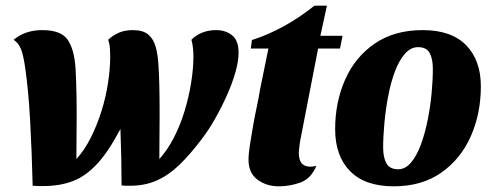

<svg xmlns="http://www.w3.org/2000/svg" viewBox="-20 -636 1734 676"><path d="M134 19Q125 19 115 19Q105 19 95 18Q92 -105 86 -212.5Q80 -320 69 -395Q63 -439 54.5 -461.5Q46 -484 28 -496Q50 -514 75 -522Q100 -530 129 -530Q196 -530 219 -495Q242 -460 246 -395Q247 -379 248 -351.5Q249 -324 249.5 -293Q250 -262 250 -236Q250 -204 249.5 -163.5Q249 -123 249 -76Q278 -108 300 -152Q322 -196 337.5 -245.5Q353 -295 360.5 -345Q368 -395 368 -437Q368 -452 367 -466.5Q366 -481 361 -496Q375 -510 396.5 -520Q418 -530 448 -530Q484 -530 502.5 -514Q521 -498 528.5 -470Q536 -442 538 -405Q540 -376 541 -334.5Q542 -293 542 -229Q542 -199 541.5 -161.5Q541 -124 541 -76Q570 -108 592.5 -152Q615 -196 630 -245.5Q645 -295 653 -345Q661 -395 661 -437Q661 -452 659.5 -466.5Q658 -481 654 -496Q668 -511 690.5 -520.5Q713 -530 741 -530Q774 -530 797 -512Q820 -494 820 -450Q820 -421 809 -382Q798 -343 779 -300.5Q760 -258 737 -217.5Q714 -177 690 -146Q650 -93 612.5 -56.5Q575 -20 533 -1Q491 18 438 18Q430 18 422.5 18Q415 18 408 17Q408 -30 407 -79.5Q406 -129 404 -182Q362 -102 321.5 -58.5Q281 -15 235.5 2Q190 19 134 19Z M962 20Q918 20 886.5 -3.5Q855 -27 855 -74Q855 -94 860 -126.5Q865 -159 871.5 -195.5Q878 -232 885 -264.5Q892 -297 895 -318L925 -465H863L867 -495Q982 -532 1087 -616H1131L1108 -510H1186L1177 -465H1100L1039 -151Q1036 -137 1034.5 -124.5Q1033 -112 1032 -100Q1032 -66 1048.5 -55.5Q1065 -45 1094 -52Q1075 -7 1038 6.5Q1001 20 962 20Z M1366 20Q1265 20 1212.5 -33.5Q1160 -87 1160 -181Q1160 -277 1195.5 -356.5Q1231 -436 1300 -483Q1369 -530 1468 -530Q1569 -530 1621 -477Q1673 -424 1673 -332Q1673 -236 1637.5 -156Q1602 -76 1533.5 -28Q1465 20 1366 20ZM1382 -40Q1407 -40 1427 -63.5Q1447 -87 1461.5 -126Q1476 -165 1485.5 -212Q1495 -259 1499.5 -306.5Q1504 -354 1504 -394Q1504 -428 1493 -449Q1482 -470 1452 -470Q1426 -470 1405.5 -446.5Q1385 -423 1370.5 -384.5Q1356 -346 1347 -299Q1338 -252 1333.5 -204Q1329 -156 1329 -116Q1329 -82 1340.5 -61Q1352 -40 1382 -40Z"/></svg>

Font: Sansita Swashed
Style: Bold
Weight: 700
Designer: Pablo Cosgaya
Foundry: Omnibus-Type
Version: Version 1.003; ttfautohint (v1.8.3)